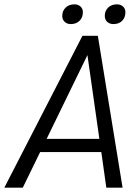

<svg xmlns="http://www.w3.org/2000/svg" viewBox="-46 -865 647 885"><path d="M421 -164H139L59 0H-26L334 -700H405L519 0H444ZM412 -225 357 -611 169 -225ZM241 -791Q241 -815 256.5 -830Q272 -845 297 -845Q314 -845 325 -835Q336 -825 336 -809Q336 -784 320.5 -769Q305 -754 280 -754Q263 -754 252 -764.5Q241 -775 241 -791ZM437 -792Q437 -815 452.5 -830Q468 -845 493 -845Q510 -845 521 -835Q532 -825 532 -809Q532 -784 517 -769Q502 -754 477 -754Q459 -754 448 -764.5Q437 -775 437 -792Z"/></svg>

Font: Sarabun Light
Style: Italic
Weight: 300
Italic angle: -10°
Designer: Suppakit Chalermlarp | Katatrad Co.,Ltd.
Foundry: Cadson Demak Co.,Ltd.
Version: Version 1.000; ttfautohint (v1.6)